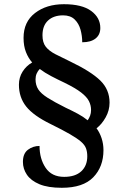

<svg xmlns="http://www.w3.org/2000/svg" viewBox="-20 -780 584 913"><path d="M274 113Q208 113 167.5 96Q127 79 108 51Q89 23 89 -10Q89 -50 113 -68Q137 -86 168 -86Q168 -25 197 18Q226 61 285 61Q338 61 366.5 34.5Q395 8 395 -37Q395 -58 389 -74.5Q383 -91 365 -106.5Q347 -122 312.5 -142Q278 -162 221 -190Q139 -230 104.5 -273.5Q70 -317 70 -377Q70 -412 87.5 -439.5Q105 -467 133 -483Q115 -503 103.5 -532Q92 -561 92 -600Q92 -676 146.5 -718Q201 -760 284 -760Q370 -760 413.5 -728Q457 -696 457 -647Q457 -615 434.5 -597Q412 -579 371 -579Q371 -609 363 -638.5Q355 -668 335 -687.5Q315 -707 280 -707Q235 -707 208.5 -682.5Q182 -658 182 -612Q182 -578 197.5 -558Q213 -538 243 -522.5Q273 -507 315 -487Q413 -440 457 -397Q501 -354 501 -292Q501 -255 482.5 -222Q464 -189 439 -170Q454 -150 463 -123Q472 -96 472 -66Q472 13 423.5 63Q375 113 274 113ZM397 -208Q404 -218 408.5 -230Q413 -242 413 -257Q413 -279 403 -299Q393 -319 366 -340Q339 -361 288 -386Q254 -402 223.5 -418Q193 -434 169 -452Q160 -443 154.5 -430.5Q149 -418 149 -403Q149 -375 162 -355Q175 -335 206.5 -315Q238 -295 292 -268Q324 -253 350 -239Q376 -225 397 -208Z"/></svg>

Font: Noto Serif Thai SemiBold
Style: Regular
Weight: 600
Designer: Monotype Design Team
Foundry: Monotype Imaging Inc.
Version: Version 2.001; ttfautohint (v1.8.4.7-5d5b)